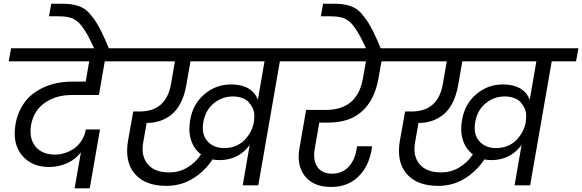

<svg xmlns="http://www.w3.org/2000/svg" viewBox="-20 -1001 3144 1037"><path d="M26.9 -669.9 40 -740.2H702.1L689 -669.9H545.9L514.2 -487.8H366.2Q283.2 -487.8 222.9 -446.3Q162.6 -404.8 147.9 -326.2Q135.7 -253.9 171.4 -210Q207 -166 277.8 -166Q303.2 -166 329.1 -174.1Q355 -182.1 378.7 -198Q402.3 -213.9 419.9 -240.7Q437.5 -267.6 443.8 -301.8H520L464.8 16.1H382.8L417 -178.2Q389.6 -141.6 344 -120.4Q298.3 -99.1 245.1 -99.1Q150.4 -99.1 98.1 -162.6Q45.9 -226.1 64 -331.1Q72.3 -377.4 92.5 -415.8Q112.8 -454.1 141.6 -480.5Q170.4 -506.8 207.5 -525.1Q244.6 -543.5 285.4 -551.8Q326.2 -560.1 371.1 -560.1H442.9L461.9 -669.9Z M490.7 -735.8Q476.1 -767.1 464.4 -790.3Q452.6 -813.5 440.7 -832.3Q428.7 -851.1 418.9 -863.5Q409.2 -876 397.2 -885.5Q385.3 -895 374.8 -900.1Q364.3 -905.3 349.4 -908.2Q334.5 -911.1 320.6 -912.1Q306.6 -913.1 286.6 -913.1H244.6L256.8 -981H297.9Q334.5 -981 357.4 -978.8Q380.4 -976.6 405.5 -967.8Q430.7 -959 448.2 -943.6Q465.8 -928.2 486.3 -900.1Q506.8 -872.1 526.4 -832.8Q545.9 -793.5 569.8 -735.8Z M1291 0 1328.6 -217.8Q1268.1 -136.2 1165 -136.2Q1144 -136.2 1127.9 -140.1Q1085.9 -76.2 1021.7 -36.6Q957.5 2.9 877.9 2.9Q763.7 2.9 707.8 -62.5Q651.9 -127.9 671.9 -243.2L699.7 -398.9H734.9Q878.4 -398.9 903.8 -548.8L924.8 -669.9H636.7L649.9 -740.2H1635.7L1623 -669.9H1491.7L1375 0ZM1191.9 -201.2Q1225.6 -201.2 1254.6 -213.6Q1283.7 -226.1 1303 -246.8Q1322.3 -267.6 1334.5 -291.5Q1346.7 -315.4 1351.1 -340.8Q1354 -360.4 1353.5 -379.9Q1353 -399.4 1344.5 -417.5Q1335.9 -435.5 1323 -449.5Q1310.1 -463.4 1288.1 -471.7Q1266.1 -480 1237.8 -480Q1179.7 -480 1134.8 -443.1Q1089.8 -406.2 1078.6 -342.8Q1066.9 -276.9 1099.9 -239Q1132.8 -201.2 1191.9 -201.2ZM893.1 -69.8Q949.2 -69.8 993.4 -97.2Q1037.6 -124.5 1065.9 -167Q1028.3 -194.8 1012.5 -242.7Q996.6 -290.5 1006.8 -351.1Q1021.5 -439.9 1085.2 -493.2Q1148.9 -546.4 1231.9 -544.9Q1339.4 -543.5 1373 -462.9L1408.7 -669.9H1008.8L985.8 -539.1Q976.1 -483.9 954.8 -443.6Q933.6 -403.3 904.3 -380.6Q875 -357.9 842.3 -347.4Q809.6 -336.9 772 -336.9L753.9 -233.9Q740.2 -159.7 777.6 -114.7Q814.9 -69.8 893.1 -69.8Z M1570.3 -669.9 1582.5 -740.2H2171.4L2158.7 -669.9H2040.5L2023.4 -574.2Q2002.9 -460.9 1935.5 -399.9Q1868.2 -338.9 1754.4 -338.9H1704.6L1680.7 -202.1Q1668.5 -139.6 1692.9 -101.3Q1717.3 -63 1774.4 -63Q1826.2 -63 1860.6 -97.9Q1895 -132.8 1905.3 -191.9L1908.7 -210.9H1989.3Q1987.3 -197.3 1987.3 -193.8Q1971.2 -100.1 1914.1 -45.7Q1856.9 8.8 1768.6 8.8Q1671.4 8.8 1625.5 -51.5Q1579.6 -111.8 1598.6 -207L1633.3 -407.2H1738.3Q1909.2 -407.2 1939.5 -574.2L1956.5 -669.9Z M1959 -735.8Q1944.3 -767.1 1932.6 -790.3Q1920.9 -813.5 1908.9 -832.3Q1897 -851.1 1887.2 -863.5Q1877.4 -876 1865.5 -885.5Q1853.5 -895 1843 -900.1Q1832.5 -905.3 1817.6 -908.2Q1802.7 -911.1 1788.8 -912.1Q1774.9 -913.1 1754.9 -913.1H1712.9L1725.1 -981H1766.1Q1802.7 -981 1825.7 -978.8Q1848.6 -976.6 1873.8 -967.8Q1898.9 -959 1916.5 -943.6Q1934.1 -928.2 1954.6 -900.1Q1975.1 -872.1 1994.6 -832.8Q2014.2 -793.5 2038.1 -735.8Z M2759.3 0 2796.9 -217.8Q2736.3 -136.2 2633.3 -136.2Q2612.3 -136.2 2596.2 -140.1Q2554.2 -76.2 2490 -36.6Q2425.8 2.9 2346.2 2.9Q2231.9 2.9 2176 -62.5Q2120.1 -127.9 2140.1 -243.2L2168 -398.9H2203.1Q2346.7 -398.9 2372.1 -548.8L2393.1 -669.9H2105L2118.2 -740.2H3104L3091.3 -669.9H2960L2843.3 0ZM2660.2 -201.2Q2693.8 -201.2 2722.9 -213.6Q2752 -226.1 2771.2 -246.8Q2790.5 -267.6 2802.7 -291.5Q2814.9 -315.4 2819.3 -340.8Q2822.3 -360.4 2821.8 -379.9Q2821.3 -399.4 2812.7 -417.5Q2804.2 -435.5 2791.3 -449.5Q2778.3 -463.4 2756.3 -471.7Q2734.4 -480 2706.1 -480Q2647.9 -480 2603 -443.1Q2558.1 -406.2 2546.9 -342.8Q2535.2 -276.9 2568.1 -239Q2601.1 -201.2 2660.2 -201.2ZM2361.3 -69.8Q2417.5 -69.8 2461.7 -97.2Q2505.9 -124.5 2534.2 -167Q2496.6 -194.8 2480.7 -242.7Q2464.8 -290.5 2475.1 -351.1Q2489.7 -439.9 2553.5 -493.2Q2617.2 -546.4 2700.2 -544.9Q2807.6 -543.5 2841.3 -462.9L2877 -669.9H2477.1L2454.1 -539.1Q2444.3 -483.9 2423.1 -443.6Q2401.9 -403.3 2372.6 -380.6Q2343.3 -357.9 2310.5 -347.4Q2277.8 -336.9 2240.2 -336.9L2222.2 -233.9Q2208.5 -159.7 2245.8 -114.7Q2283.2 -69.8 2361.3 -69.8Z"/></svg>

Font: SVN-Poppins
Style: Italic
Weight: 400
Italic angle: -10°
Designer: Ninad Kale (Devanagari), Jonny Pinhorn (Latin)
Foundry: Indian Type Foundry
Version: Version 3.002 2017